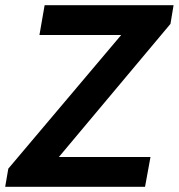

<svg xmlns="http://www.w3.org/2000/svg" viewBox="-38 -720 689 740"><path d="M-6 -70 429 -585H114L134 -700H631L619 -628L189 -115H542L521 0H-18Z"/></svg>

Font: Sarabun
Style: Bold Italic
Weight: 700
Italic angle: -10°
Designer: Suppakit Chalermlarp | Katatrad Co.,Ltd.
Foundry: Cadson Demak Co.,Ltd.
Version: Version 1.000; ttfautohint (v1.6)